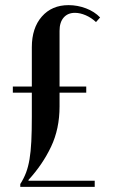

<svg xmlns="http://www.w3.org/2000/svg" viewBox="-20 -728 440 748"><path d="M104 -391V-544Q104 -619 143 -663.5Q182 -708 247 -708Q282 -708 315 -695.5Q348 -683 370 -660L354 -642Q336 -659 314 -668.5Q292 -678 272 -678Q244 -678 228 -659.5Q212 -641 212 -608V-391H316V-367H212V-313Q212 -226 179 -156.5Q146 -87 91 -27V-24H349V0H59V-11Q73 -33 81.5 -55.5Q90 -78 95 -107.5Q100 -137 102 -177Q104 -217 104 -273V-367H30V-391Z"/></svg>

Font: Moniqa Extra Bold Narrow Heading
Style: Regular
Weight: 800
Width: 4
Designer: Rajesh Rajput
Foundry: Rajesh Rajput
Version: Version 1.000;December 15, 2022;FontCreator 14.0.0.2794 32-b